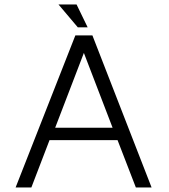

<svg xmlns="http://www.w3.org/2000/svg" viewBox="-20 -826 743 846"><path d="M366.2 -705.6H322.8L237.8 -806.2H317.4ZM48.8 0 312 -669.9H387.2L647.9 0H578.6L498 -208.5H198.2L118.2 0ZM223.1 -263.2H476.1L349.6 -592.8Z"/></svg>

Font: SaysetthaMai
Style: Regular
Weight: 400
Designer: John M. Durdin
Foundry: Lao Script for Windows
Version: Version 1.101